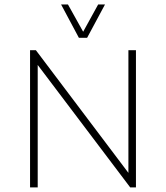

<svg xmlns="http://www.w3.org/2000/svg" viewBox="-20 -813 721 833"><path d="M357.9 -648.9 435.5 -793.5H405.8L340.8 -675.3L274.9 -793.5H245.1L322.3 -648.9ZM537.1 -595.2V-63L135.7 -595.2H110.4V0H143.6V-531.2L544.9 0H569.8V-595.2Z"/></svg>

Font: Now ExtraLight
Style: Regular
Weight: 200
Designer: Alfredo Marco Pradil
Foundry: Alfredo Marco Pradil
Version: Version 1.200;hotconv 1.0.109;makeotfexe 2.5.65596